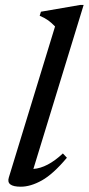

<svg xmlns="http://www.w3.org/2000/svg" viewBox="-20 -730 352 762"><path d="M198.5 -625Q185 -639 171.8 -648.8Q158.5 -658.5 137.5 -667.5L142.5 -683.5L299 -710.5H312L112.5 -59.5Q168 -63.5 229.5 -121L245.5 -104Q191 -39 146.2 -14Q101.5 11 62.5 11Q3.5 11 15 -25.5Z"/></svg>

Font: Newsreader Text Medium
Style: Italic
Weight: 500
Italic angle: -17°
Designer: Hugues Gentile
Foundry: Production Type
Version: Version 1.001